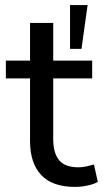

<svg xmlns="http://www.w3.org/2000/svg" viewBox="-20 -725 404 754"><path d="M275 9Q186 9 142 -37.5Q98 -84 98 -171V-417H3V-487H98V-635H189V-487H342V-417H189V-179Q189 -124 212 -96Q235 -68 288 -68Q304 -68 319.5 -71.5Q335 -75 349 -79L364 -11Q350 -2 324.5 3.5Q299 9 275 9ZM255 -533V-705H324L300 -533Z"/></svg>

Font: Nunito Sans 12pt ExtraLight 12pt Medium
Style: Regular
Weight: 500
Version: Version 3.101;gftools[0.9.27]